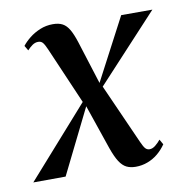

<svg xmlns="http://www.w3.org/2000/svg" viewBox="-91 -574 625 646"><g transform="rotate(-10 222.0 -251.5)"><path d="M322.5 8.5Q304.5 8.5 291.2 2Q278 -4.5 267.2 -21Q256.5 -37.5 245.5 -68.5L186 -242.5H204L84 0L-26.5 0.5L199.5 -254.5L189 -226.5L100.5 -431.5Q93 -449 87.2 -455.8Q81.5 -462.5 71.5 -462.5Q61 -462.5 51.5 -455.8Q42 -449 34 -440L24 -457Q34 -470 50 -482.8Q66 -495.5 86.5 -504Q107 -512.5 130.5 -512.5Q150.5 -512.5 163.5 -505.5Q176.5 -498.5 186 -482.2Q195.5 -466 204.5 -438L255.5 -276.5L239.5 -268.5L362.5 -502.5H469L242 -257.5L255 -286.5L351 -71Q358.5 -54 364.2 -47.8Q370 -41.5 378.5 -41.5Q388.5 -41.5 398.5 -49.5Q408.5 -57.5 416.5 -67.5L426.5 -50Q414.5 -32.5 398.5 -19.2Q382.5 -6 363.2 1.2Q344 8.5 322.5 8.5Z"/></g></svg>

Font: Merriweather 144pt
Style: Italic
Weight: 400
Italic angle: -7.8°
Version: Version 2.101